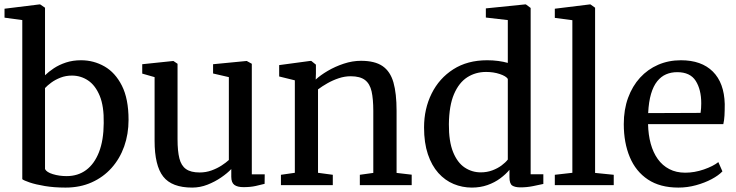

<svg xmlns="http://www.w3.org/2000/svg" viewBox="-24 -839 3334 870"><path d="M-3.5 -759V-799.5L154.5 -819H158L180 -804V-498Q196.5 -514 220.2 -529.8Q244 -545.5 275 -555.8Q306 -566 343 -566Q400.5 -566 449.5 -538Q498.5 -510 528.5 -450.5Q558.5 -391 558.5 -296Q558.5 -231.5 538.8 -175.8Q519 -120 481.5 -78Q444 -36 391.2 -12.5Q338.5 11 273 11Q221.5 11 179.5 4Q137.5 -3 110.5 -12.2Q83.5 -21.5 77 -27V-748ZM302 -496.5Q274 -496.5 250.2 -487.2Q226.5 -478 208.5 -464.8Q190.5 -451.5 180 -440V-73Q187 -58.5 215.8 -49.8Q244.5 -41 278 -41Q329 -41 366.2 -68.5Q403.5 -96 424.5 -149.5Q445.5 -203 446 -281Q447.5 -357.5 427.8 -405Q408 -452.5 375 -474.5Q342 -496.5 302 -496.5Z M1079.5 9Q1052 9 1038 -1.2Q1024 -11.5 1024 -38V-73Q1006 -54 978 -34.8Q950 -15.5 916.2 -2.2Q882.5 11 847 11Q754.5 11 715.5 -39Q676.5 -89 676.5 -201V-489.5L620.5 -505.5V-548L759.5 -562.5H762L780.5 -550V-208Q780.5 -154.5 788.8 -121.5Q797 -88.5 818.8 -73Q840.5 -57.5 880.5 -57.5Q909.5 -57.5 934.8 -66.8Q960 -76 980 -89Q1000 -102 1013 -114V-489.5L941.5 -506V-548L1091.5 -562.5H1094.5L1117 -550V-49H1175.5L1175 -6Q1158 -1.5 1134.2 3.8Q1110.5 9 1079.5 9Z M1312 -56V-475L1241 -492.5V-544L1382 -563H1386.5L1407.5 -546V-504.5L1406.5 -478.5Q1427.5 -498 1461 -517.8Q1494.5 -537.5 1533.8 -550.5Q1573 -563.5 1612 -563.5Q1674.5 -563.5 1709.5 -539.5Q1744.5 -515.5 1758.8 -465.5Q1773 -415.5 1773 -337V-55.5L1841.5 -47.5V0H1606.5V-47L1667.5 -55.5V-336.5Q1667.5 -390 1659.8 -424.8Q1652 -459.5 1629.8 -476.5Q1607.5 -493.5 1565 -493.5Q1538 -493.5 1511 -484.5Q1484 -475.5 1459.8 -461.8Q1435.5 -448 1417 -434V-56L1484 -47V0H1249V-47Z M2114 11Q2071 11 2031.8 -5.2Q1992.5 -21.5 1962.2 -55.2Q1932 -89 1914.8 -140.2Q1897.5 -191.5 1897.5 -261.5Q1897.5 -346 1931.8 -415Q1966 -484 2030 -525Q2094 -566 2183.5 -566Q2209.5 -566 2233.5 -562.8Q2257.5 -559.5 2277 -554V-748L2177.5 -759.5V-801L2354.5 -819H2359L2380.5 -803V-49.5H2438V-5.5Q2418 -1 2390.5 4.5Q2363 10 2334 10Q2310 10 2297.2 1.8Q2284.5 -6.5 2284.5 -36.5V-69.5Q2268 -49.5 2242.8 -30.8Q2217.5 -12 2185 -0.5Q2152.5 11 2114 11ZM2154.5 -58Q2182.5 -58 2206.8 -67Q2231 -76 2249 -89.5Q2267 -103 2277 -116V-481.5Q2269 -494 2240.8 -503.5Q2212.5 -513 2178.5 -513Q2131 -513 2093.2 -488.8Q2055.5 -464.5 2033.2 -412.5Q2011 -360.5 2010 -276.5Q2009.5 -198.5 2029 -150.2Q2048.5 -102 2081.5 -80Q2114.5 -58 2154.5 -58Z M2569.5 -56V-747.5L2490 -758V-799.5L2648.5 -819H2651.5L2672.5 -804V-55.5L2757 -47V0H2490V-47Z M3050 11Q2967 11 2912 -25.5Q2857 -62 2829.8 -127Q2802.5 -192 2802.5 -276.5Q2802.5 -342.5 2822 -395.8Q2841.5 -449 2876.2 -487Q2911 -525 2958.2 -545.5Q3005.5 -566 3061.5 -566Q3154.5 -566 3206 -514.8Q3257.5 -463.5 3260 -367.5Q3260 -337.5 3258.8 -315.2Q3257.5 -293 3253.5 -276.5H2912.5Q2913.5 -228.5 2924.5 -188.2Q2935.5 -148 2956.5 -118.5Q2977.5 -89 3008.8 -72.8Q3040 -56.5 3081 -56.5Q3123 -56.5 3165.5 -71.2Q3208 -86 3231 -104.5L3249.5 -62.5Q3232 -44 3200.5 -27.2Q3169 -10.5 3130 0.2Q3091 11 3050 11ZM2913 -326.5 3150.5 -327.5Q3152 -336.5 3152.8 -349Q3153.5 -361.5 3153.5 -371Q3153.5 -433 3128.5 -472.5Q3103.5 -512 3044.5 -512Q3017 -512 2994.2 -502.2Q2971.5 -492.5 2954 -470.8Q2936.5 -449 2926 -413.5Q2915.5 -378 2913 -326.5Z"/></svg>

Font: Merriweather 28pt
Style: Regular
Weight: 400
Version: Version 2.100